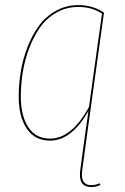

<svg xmlns="http://www.w3.org/2000/svg" viewBox="-20 -548 496 761"><path d="M342.3 186Q358.4 186 375.5 178.2L377.9 185.1Q360.4 193.4 341.8 193.4Q289.6 193.4 297.9 127.9L315.4 -1L330.6 -108.4Q263.7 9.3 178.2 9.3Q118.7 9.3 86.4 -37.8Q54.2 -85 54.2 -165Q54.2 -214.4 62.3 -263.7Q70.3 -313 88.9 -361.1Q107.4 -409.2 134.3 -445.8Q161.1 -482.4 201.7 -505.1Q242.2 -527.8 291 -527.8Q347.2 -527.8 392.1 -498L323.2 -1L305.7 128.4Q297.9 186 342.3 186ZM178.2 1.5Q263.7 1.5 332.5 -123.5L384.3 -494.1Q344.2 -520.5 290.5 -520.5Q243.2 -520.5 204.1 -498.3Q165 -476.1 139.4 -440.2Q113.8 -404.3 95.9 -357.2Q78.1 -310.1 70.3 -262Q62.5 -213.9 62.5 -165.5Q62.5 -88.9 92.3 -43.7Q122.1 1.5 178.2 1.5Z"/></svg>

Font: Fira Sans Compressed Eight
Style: Italic
Weight: 100
Width: 3
Italic angle: -8°
Designer: Carrois Corporate & Edenspiekermann AG
Foundry: Carrois Corporate GbR & Edenspiekermann AG
Version: Version 4.203;PS 004.203;hotconv 1.0.88;makeotf.lib2.5.64775